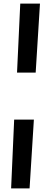

<svg xmlns="http://www.w3.org/2000/svg" viewBox="-20 -780 289 1071"><path d="M203 -760 179 -375H75L93 -760ZM169 -113 145 271H42L59 -113Z"/></svg>

Font: Lora
Style: Italic
Weight: 400
Italic angle: -3°
Designer: Olga Karpushina, Alexei Vanyashin (Cyrillic)
Foundry: Cyreal
Version: Version 3.008